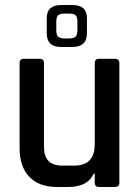

<svg xmlns="http://www.w3.org/2000/svg" viewBox="-20 -744 557 764"><path d="M252 0H207Q135 0 96.5 -40.5Q58 -81 58 -155V-493Q58 -510 75 -510H138Q155 -510 155 -493V-159Q155 -85 227 -85H275Q357 -85 357 -170V-493Q357 -510 374 -510H437Q455 -510 455 -493V-17Q455 0 437 0H374Q357 0 357 -17V-53H353Q329 0 252 0ZM204 -657V-624Q204 -605 211.5 -598Q219 -591 238 -591H254Q273 -591 280.5 -598Q288 -605 288 -624V-657Q288 -677 280.5 -683.5Q273 -690 254 -690H238Q219 -690 211.5 -683.5Q204 -677 204 -657ZM166 -612V-672Q166 -724 223 -724H268Q326 -724 326 -672V-612Q326 -557 268 -557H223Q166 -557 166 -612Z"/></svg>

Font: Rajdhani SemiBold
Style: Regular
Weight: 600
Designer: Satya Rajpurohit, Jyotish Sonowal
Foundry: Indian Type Foundry
Version: Version 1.201 February 1, 2022